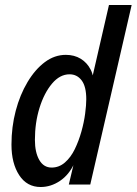

<svg xmlns="http://www.w3.org/2000/svg" viewBox="-20 -740 548 770"><path d="M256 0 278 -93V-85Q257 -39 220.5 -14.5Q184 10 143 10Q88 10 57 -37.5Q26 -85 26 -160Q26 -231 43 -295.5Q60 -360 90.5 -411Q121 -462 160 -491Q199 -520 244 -520Q278 -520 303.5 -504.5Q329 -489 343.5 -461Q358 -433 354 -393L341 -390L417 -720H508L342 0ZM187 -68Q217 -68 240.5 -88.5Q264 -109 280 -142Q296 -175 306.5 -212.5Q317 -250 321.5 -284.5Q326 -319 326 -342Q326 -393 307.5 -417.5Q289 -442 259 -442Q220 -442 188.5 -404.5Q157 -367 138.5 -307.5Q120 -248 120 -179Q120 -129 137.5 -98.5Q155 -68 187 -68Z"/></svg>

Font: Instrument Sans Condensed Medium
Style: Italic
Weight: 500
Width: 3
Italic angle: -13°
Designer: Rodrigo Fuenzalida
Foundry: fragTYPE
Version: Version 1.000;gftools[0.9.28]